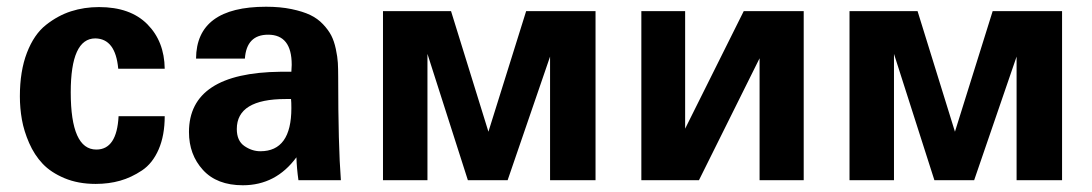

<svg xmlns="http://www.w3.org/2000/svg" viewBox="-20 -535 3241 570"><path d="M190 -261Q190 -91 266 -91Q327 -91 332 -190H469Q469 -133 451 -91.5Q433 -50 401.5 -29Q370 -8 336.5 1.5Q303 11 264 11Q212 11 171.5 -6Q131 -23 106.5 -49Q82 -75 66.5 -110.5Q51 -146 45 -180Q39 -214 39 -249Q39 -324 60 -378.5Q81 -433 116.5 -461Q152 -489 191 -501.5Q230 -514 274 -514Q367 -514 417.5 -463Q468 -412 469 -331H331Q323 -420 263 -421Q190 -421 190 -261Z M770 -515Q812 -515 845.5 -508Q879 -501 901 -490.5Q923 -480 939 -463Q955 -446 963.5 -429.5Q972 -413 977 -389.5Q982 -366 983 -348.5Q984 -331 984 -306Q984 -103 992 0H866Q861 -35 860 -68Q799 15 701 15Q624 15 582.5 -30.5Q541 -76 541 -143Q541 -319 813 -322H845L846 -342V-343Q846 -432 776 -432Q712 -432 707 -361H562Q563 -515 770 -515ZM753 -86Q845 -86 845 -214Q845 -232 844 -241H828Q683 -241 683 -152Q683 -117 705.5 -101.5Q728 -86 753 -86Z M1748 0H1613V-367L1487 0H1369L1249 -375V0H1117V-502H1319L1430 -144L1542 -502H1748Z M2366 0H2235V-362L2055 0H1884V-502H2014V-153L2188 -502H2366Z M3133 0H2998V-367L2872 0H2754L2634 -375V0H2502V-502H2704L2815 -144L2927 -502H3133Z"/></svg>

Font: cwTeXHei
Style: Medium
Weight: 500
Version: Version 1.17